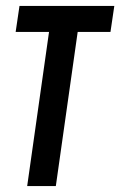

<svg xmlns="http://www.w3.org/2000/svg" viewBox="-20 -600 407 650"><path d="M169 30 243 -492H354L367 -580H46L33 -492H146L72 30Z"/></svg>

Font: Smiley Sans Oblique
Style: Regular
Weight: 400
Italic angle: -8°
Designer: oooooohmygosh, Nagisa Chen, Janine Sui, Heda Shi, Jian Li
Foundry: atelierAnchor
Version: Version 2.0.1